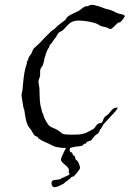

<svg xmlns="http://www.w3.org/2000/svg" viewBox="-20 -592 536 794"><path d="M311 102C311 96 307 85 302 76C301 73 296 71 293 67C291 63 290 55 288 52C287 51 283 51 282 50C280 47 281 43 279 41C274 35 268 38 268 29C268 26 269 22 271 19C274 19 278 18 281 17C293 13 311 14 321 10C324 8 327 2 330 2C332 2 333 2 334 2C337 2 337 -3 339 -5C347 -9 354 -9 357 -12C364 -19 365 -23 372 -30C376 -35 384 -38 387 -42C391 -46 392 -54 394 -56C400 -62 405 -74 408 -78L441 -114C451 -125 462 -134 467 -147H463C445 -147 438 -130 430 -122C425 -116 417 -113 412 -107C407 -101 406 -90 401 -85C398 -82 390 -83 387 -81C377 -76 374 -64 368 -60C365 -57 358 -55 354 -52C330 -38 317 -35 278 -35C263 -35 248 -36 241 -38C237 -39 227 -49 215 -56C204 -62 192 -65 186 -70C175 -79 167 -98 164 -103C159 -114 159 -124 153 -129C153 -129 153 -130 153 -130C153 -132 153 -134 153 -135V-136C143 -161 144 -197 143 -228C142 -237 139 -248 139 -255C139 -264 146 -271 146 -282C146 -289 146 -295 146 -299C146 -310 155 -317 157 -322C161 -333 164 -349 164 -351C176 -390 177 -387 182 -395C185 -398 184 -403 186 -406C188 -409 191 -410 193 -413C200 -425 204 -429 211 -438C215 -444 219 -453 223 -457C226 -460 234 -462 241 -468C252 -478 260 -490 270 -497C281 -505 294 -507 307 -507C332 -507 360 -500 372 -497C385 -493 393 -486 394 -486C401 -482 409 -482 419 -479C428 -476 432 -472 436 -472C445 -472 456 -488 467 -497C469 -499 475 -499 478 -501C484 -506 496 -521 496 -526C494 -533 473 -534 467 -537C420 -560 428 -551 416 -556C405 -560 377 -572 358 -572C351 -572 345 -566 341 -566C340 -566 337 -566 336 -566C329 -567 314 -552 307 -548C291 -539 270 -532 259 -522C254 -519 254 -512 248 -508C234 -497 221 -489 208 -475C203 -470 198 -468 193 -464C174 -446 159 -430 143 -413C134 -404 122 -395 117 -388C115 -385 113 -375 109 -370C106 -364 100 -359 99 -354C95 -347 96 -340 91 -337C91 -336 91 -336 91 -335C91 -333 91 -331 91 -330V-329C79 -298 76 -255 73 -220C72 -213 69 -204 69 -198C70 -185 76 -156 77 -147C77 -144 80 -141 80 -140C85 -108 88 -79 102 -63C110 -55 116 -40 121 -34C125 -28 130 -29 135 -26C136 -26 137 -21 139 -20C156 -7 182 1 197 10C210 17 232 20 253 20C242 39 232 64 232 67C232 84 265 94 265 112C265 114 264 117 264 120C265 122 268 128 268 128C266 133 232 146 232 146V148C232 149 232 149 231 149H227C212 154 193 149 193 164C193 183 205 182 207 182C220 182 240 168 244 167C252 158 259 156 264 151C268 149 271 144 276 140C278 138 283 139 285 137C293 130 311 108 311 102Z"/></svg>

Font: Jim Nightshade
Style: Regular
Weight: 400
Designer: Astigmatic (AOETI)
Foundry: Astigmatic (AOETI)
Version: Version 1.000